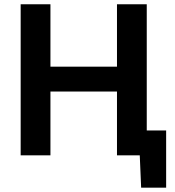

<svg xmlns="http://www.w3.org/2000/svg" viewBox="-20 -733 826 906"><path d="M77.5 0V-713H218V-418.5H532V-713H672.5V-117.5H764V152.5H646L639.5 0H532V-301H218V0Z"/></svg>

Font: Heraclito SemiBold
Style: Regular
Weight: 600
Designer: Kostas Bartsokas (font) & Cristiano Sobral (main changes)
Foundry: Kostas Bartsokas (font) & Cristiano Sobral (main changes)
Version: Version 1.00;July 8, 2020;FontCreator 13.0.0.2655 64-bit